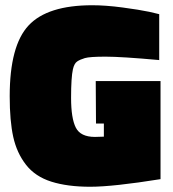

<svg xmlns="http://www.w3.org/2000/svg" viewBox="-20 -703 659 732"><path d="M592 -394V-20Q411 9 324 9Q237 9 175.5 -10.5Q114 -30 79 -75Q44 -120 30.5 -181Q17 -242 17 -336Q17 -529 89 -606Q161 -683 332 -683Q383 -683 447 -674.5Q511 -666 549 -658L587 -649V-474Q443 -487 382.5 -487Q322 -487 303.5 -481.5Q285 -476 274 -468.5Q263 -461 258 -439Q251 -408 251 -330Q251 -252 269 -216.5Q287 -181 342 -181L376 -182V-232H346L345 -394Z"/></svg>

Font: Titillium Web Black
Style: Regular
Weight: 900
Version: Version 1.002;PS 35.000;hotconv 1.0.70;makeotf.lib2.5.55311